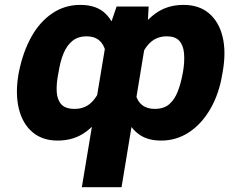

<svg xmlns="http://www.w3.org/2000/svg" viewBox="-20 -573 999 796"><path d="M319.3 203.1 425.3 -434.1 463.4 -545.9H596.2L590.8 -444.3L483.9 203.1ZM56.6 -265.6 58.6 -275.4Q75.2 -357.9 110.1 -420.4Q145 -482.9 196.8 -517.8Q248.5 -552.7 313 -552.7Q380.9 -552.7 418 -515.9Q455.1 -479 469 -415.5Q482.9 -352.1 480 -271.5L478.5 -262.7Q455.6 -188 420.9 -126Q386.2 -64 336.9 -27.1Q287.6 9.8 218.8 9.8Q155.3 9.8 114.3 -25.4Q73.2 -60.5 58.1 -122.6Q43 -184.6 56.6 -265.6ZM223.1 -275.4 221.2 -265.6Q213.4 -226.1 215.1 -193.4Q216.8 -160.6 233.6 -141.1Q250.5 -121.6 288.6 -121.6Q336.4 -121.1 366.2 -155.8Q396 -190.4 412.1 -251L418 -284.7Q424.8 -327.6 417.7 -358.6Q410.6 -389.6 390.9 -406Q371.1 -422.4 338.9 -422.4Q304.2 -422.4 281 -404.1Q257.8 -385.7 243.9 -352.8Q230 -319.8 223.1 -275.4ZM903.3 -275.4 901.4 -264.6Q888.2 -184.1 852.5 -122.1Q816.9 -60.1 764.4 -25.1Q711.9 9.8 647.9 9.8Q596.7 9.8 563 -11.5Q529.3 -32.7 510.5 -70.3Q491.7 -107.9 484.4 -157.2Q477.1 -206.5 478.5 -262.7L481 -271.5Q504.4 -351.6 538.8 -415.3Q573.2 -479 622.8 -515.9Q672.4 -552.7 740.7 -552.7Q805.2 -552.7 846.4 -517.8Q887.7 -482.9 902.8 -420.7Q918 -358.4 903.3 -275.4ZM736.8 -265.6 738.8 -275.4Q746.1 -319.8 742.9 -353Q739.7 -386.2 722.9 -404.3Q706.1 -422.4 671.4 -422.4Q623 -422.4 592.8 -386Q562.5 -349.6 547.4 -284.7L541.5 -251Q535.6 -210.9 542.7 -181.6Q549.8 -152.3 569.8 -137Q589.8 -121.6 621.6 -121.6Q659.7 -121.6 681.9 -141.1Q704.1 -160.6 716.8 -193.4Q729.5 -226.1 736.8 -265.6Z"/></svg>

Font: Inter 20pt ExtraBold
Style: Italic
Weight: 800
Italic angle: -9.3988°
Version: Version 4.001;git-66647c0bb